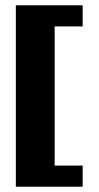

<svg xmlns="http://www.w3.org/2000/svg" viewBox="-20 -650 373 727"><path d="M40 57V-630H293V-550H187V-23H293V57Z"/></svg>

Font: Alumni Sans Thin Black
Style: Regular
Weight: 900
Version: Version 1.018